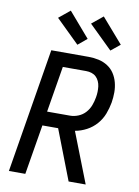

<svg xmlns="http://www.w3.org/2000/svg" viewBox="-104 -1050 808 1118"><g transform="rotate(10 300.0 -491.0)"><path d="M382 0 268 -295H175L126 0H29L150 -735H371Q402 -735 431 -728.5Q460 -722 484 -706.5Q508 -691 523.5 -667.5Q539 -644 546.5 -615.5Q554 -587 554 -557Q554 -527 549 -496Q543 -462 530 -428Q517 -394 492.5 -366Q468 -338 435 -320.5Q402 -303 367 -297L483 0ZM188 -379H324Q348 -379 372.5 -389Q397 -399 414.5 -418.5Q432 -438 441 -462Q450 -486 454 -510Q457 -526 457.5 -543Q458 -560 456 -575.5Q454 -591 447.5 -605.5Q441 -620 430 -630.5Q419 -641 403.5 -646Q388 -651 371 -651H233ZM489 -793 351 -928 417 -982 543 -837ZM294 -793 156 -928 222 -982 347 -837Z"/></g></svg>

Font: Iosevka Aile Medium
Style: Italic
Weight: 500
Italic angle: -9°
Designer: Belleve Invis
Foundry: Belleve Invis
Version: Version 31.1.0; ttfautohint (v1.8.4)